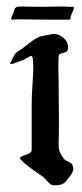

<svg xmlns="http://www.w3.org/2000/svg" viewBox="-20 -557 247 577"><path d="M19.6 -516.7Q21.1 -519.6 22.5 -525.2Q24 -530.9 24.7 -531.8Q25.5 -532.7 28 -534.6Q30.6 -536.5 33.9 -537Q37.2 -537.5 43.8 -537.5Q46.7 -537.5 66.2 -537Q85.6 -536.5 102.5 -536.5H104.7Q116.4 -536.5 135.5 -537Q154.6 -537.5 163.4 -537.5Q168.5 -537.5 181 -537Q193.5 -536.5 200.1 -536.5Q202.3 -534.6 202.3 -533.7Q202.3 -530.9 198.3 -521.9Q194.2 -513 193.5 -510.2Q192.8 -509.2 192.4 -506.4Q192 -503.6 192 -502.2Q192 -500.7 191.3 -499.3Q190.6 -497.9 189.1 -497.9H130.4Q99.6 -497.9 77.6 -498.4Q55.5 -498.9 47.5 -498.9Q29.1 -498.9 15.2 -497.9Q13.7 -497.9 13.7 -499.8Q13.7 -504.5 19.6 -516.7ZM143.6 0Q135.7 0 130.4 -4.4Q125 -8.8 119.1 -15.6Q113.3 -22.5 108.4 -26.4Q101.6 -31.2 84.5 -43Q67.4 -54.7 58.1 -62.5Q48.8 -70.3 42 -78.1Q40 -80.1 40 -82Q40 -85.9 57.6 -91.8Q75.2 -97.7 75.2 -105.5V-198.2V-246.1Q75.2 -267.6 77.6 -302.2Q80.1 -336.9 80.1 -351.6Q80.1 -374 78.1 -383.8Q76.2 -388.7 74.2 -388.7Q70.3 -388.7 60.1 -382.3Q49.8 -376 44.9 -375Q41 -374 28.8 -369.1Q16.6 -364.3 13.7 -364.3Q10.7 -364.3 10.7 -366.2Q10.7 -368.2 11.7 -369.1Q19.5 -386.7 24.4 -393.6Q29.3 -400.4 38.1 -405.3Q46.9 -410.2 50.8 -414.1Q53.7 -416 59.6 -420.9Q65.4 -425.8 68.4 -427.7Q71.3 -429.7 76.2 -433.6Q81.1 -437.5 84.5 -439.5Q87.9 -441.4 92.8 -443.8Q97.7 -446.3 103 -447.8Q108.4 -449.2 114.3 -450.2Q138.7 -455.1 140.6 -455.1Q154.3 -455.1 165 -447.3Q184.6 -434.6 184.6 -415Q184.6 -411.1 182.6 -405.3Q180.7 -400.4 168.9 -397.9Q157.2 -395.5 156.2 -389.6Q155.3 -370.1 155.3 -348.6Q155.3 -340.8 155.8 -330.6Q156.2 -320.3 156.2 -308.6Q156.2 -283.2 156.7 -241.7Q157.2 -200.2 157.2 -181.6Q157.2 -164.1 156.7 -149.4Q156.2 -134.8 156.2 -127Q156.2 -119.1 156.2 -117.2Q156.2 -100.6 170.9 -81.1Q173.8 -76.2 185.1 -71.3Q196.3 -66.4 198.2 -59.6Q200.2 -53.7 200.2 -49.8Q200.2 -38.1 185.5 -21.5Q184.6 -20.5 181.2 -16.1Q177.7 -11.7 176.8 -10.7Q175.8 -9.8 172.9 -7.3Q169.9 -4.9 168 -3.9Q166 -2.9 162.1 -2Q158.2 -1 153.8 -0.5Q149.4 0 143.6 0Z"/></svg>

Font: Isabella
Style: Medium
Weight: 500
Designer: John Stracke
Version: Version 001.202